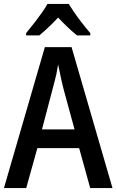

<svg xmlns="http://www.w3.org/2000/svg" viewBox="-20 -956 592 976"><path d="M551.8 0H438.5L382.3 -203.1H169.9L113.3 0H0L208 -716.3H343.8ZM193.4 -298.3H358.9L305.2 -495.6Q302.7 -503.9 299.6 -517.3Q296.4 -530.8 292.7 -546.6Q289.1 -562.5 285.9 -578.4Q282.7 -594.2 279.8 -607.4Q276.9 -620.6 275.4 -628.4Q271 -600.1 266.6 -579.3Q262.2 -558.6 257.3 -541Q245.1 -493.7 229.2 -434.3Q213.4 -375 193.4 -298.3ZM112.8 -775.9V-787.6Q136.7 -816.4 157.7 -843.8Q178.7 -871.1 195.3 -894.8Q211.9 -918.5 221.2 -936H330.1Q339.8 -918.9 355.5 -896Q371.1 -873 392.1 -845.5Q413.1 -817.9 439 -787.6V-775.9H371.6Q354 -790 344 -799.3Q334 -808.6 321.8 -819.8Q314.9 -826.2 303.2 -838.1Q291.5 -850.1 275.4 -866.7Q259.3 -849.6 248.8 -838.9Q238.3 -828.1 228.5 -819.3Q216.3 -807.6 203.4 -796.1Q190.4 -784.7 179.7 -775.9Z"/></svg>

Font: Open Sans
Style: Regular
Weight: 600
Width: 3
Foundry: Ascender Corporation
Version: Version 1.000